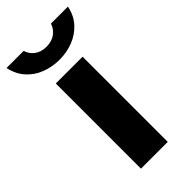

<svg xmlns="http://www.w3.org/2000/svg" viewBox="-266 -769 824 824"><g transform="rotate(-45 146.0 -357.0)"><path d="M224.5 -517V0H62V-517ZM332 -713.5Q323 -668.5 295.5 -638.2Q268 -608 229.2 -592.8Q190.5 -577.5 145.5 -577.5Q101.5 -577.5 62.5 -592.5Q23.5 -607.5 -3.8 -638Q-31 -668.5 -40.5 -713.5H63.5Q70.5 -688.5 91.8 -672.5Q113 -656.5 145.5 -656.5Q178 -656.5 199.5 -672.5Q221 -688.5 229 -713.5Z"/></g></svg>

Font: Public Sans Thin ExtraBold
Style: Regular
Weight: 800
Version: Version 1.007